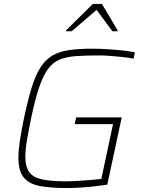

<svg xmlns="http://www.w3.org/2000/svg" viewBox="-20 -942 723 970"><path d="M316 8Q234 8 180 -2.5Q126 -13 99.5 -46Q73 -79 73 -145Q73 -182 80.5 -231Q88 -280 101 -344Q121 -438 140.5 -501Q160 -564 185.5 -603Q211 -642 246 -662Q281 -682 330 -689Q379 -696 447 -696Q483 -696 522.5 -693.5Q562 -691 599 -687Q636 -683 661 -678L655 -646Q627 -651 594.5 -654.5Q562 -658 532 -660Q502 -662 480 -662Q413 -662 364 -658.5Q315 -655 280.5 -640.5Q246 -626 221.5 -592Q197 -558 177 -498.5Q157 -439 137 -344Q124 -280 116 -232.5Q108 -185 108 -150Q108 -99 128 -72Q148 -45 193.5 -35.5Q239 -26 314 -26Q338 -26 371 -28Q404 -30 436.5 -32.5Q469 -35 492 -38L551 -315H357L365 -349H595L522 -9Q489 -4 452.5 0Q416 4 381 6Q346 8 316 8ZM313 -784 314 -789 449 -922H495L574 -789L573 -784H548L468 -892L342 -784Z"/></svg>

Font: Saira Thin Thin
Style: Italic
Weight: 250
Italic angle: -12°
Version: Version 1.101